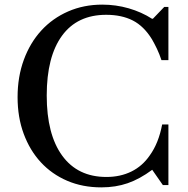

<svg xmlns="http://www.w3.org/2000/svg" viewBox="-20 -800 814 830"><path d="M56 -380C56 -322 64.8 -269.2 82.5 -221.5C100.2 -173.8 124.8 -132.8 156.5 -98.5C188.2 -64.2 226.2 -37.5 270.5 -18.5C314.8 0.5 364 10 418 10C459.3 10 497.3 4 532 -8C566.7 -20 602 -39.3 638 -66L684 0H708V-262H681C671 -208.7 653.3 -164.3 628 -129C606.7 -97.7 580 -74.2 548 -58.5C516 -42.8 480 -35 440 -35C357.3 -35 293.7 -65.7 249 -127C204.3 -188.3 182 -275 182 -387C182 -499 204 -585.2 248 -645.5C292 -705.8 355.7 -736 439 -736C483.7 -736 522 -727.8 554 -711.5C586 -695.2 613.7 -668 637 -630C644.3 -617.3 651.5 -603.7 658.5 -589C665.5 -574.3 672 -558 678 -540H708V-770H690L641 -719H637C607 -738.3 573.5 -753.3 536.5 -764C499.5 -774.7 461.3 -780 422 -780C368.7 -780 319.5 -770.2 274.5 -750.5C229.5 -730.8 190.8 -703.3 158.5 -668C126.2 -632.7 101 -590.5 83 -541.5C65 -492.5 56 -438.7 56 -380Z"/></svg>

Font: Libre Caslon Text
Style: Regular
Weight: 400
Designer: Pablo Impallari, Rodrigo Fuenzalida
Foundry: Pablo Impallari, Rodrigo Fuenzalida
Version: Version 1.000; ttfautohint (v0.93) -l 8 -r 50 -G 200 -x 14 -